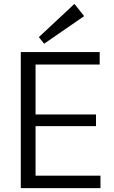

<svg xmlns="http://www.w3.org/2000/svg" viewBox="-20 -968 585 988"><path d="M145 -64H497V0H87V-700H493V-636H145L163 -687V-349L145 -379H474V-319H145L163 -349V-13ZM413 -885 207 -743 180 -777 363 -948Z"/></svg>

Font: Pathway Extreme 8pt Thin Light
Style: Regular
Weight: 300
Version: Version 1.001;gftools[0.9.26]